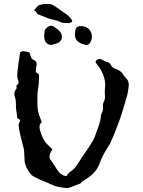

<svg xmlns="http://www.w3.org/2000/svg" viewBox="-20 -962 730 982"><path d="M76.2 -388.7 76.7 -387.2 78.1 -388.7ZM103 -258.8 101.6 -258.3 100.6 -257.3 103.5 -255.4 104.5 -257.3ZM182.1 -313Q182.1 -307.1 183.6 -299.8L187.5 -286.6Q199.2 -248 219.7 -226.1L233.4 -212.4L247.6 -198.7L242.2 -188L236.8 -177.7Q233.4 -168.9 233.4 -161.1Q233.4 -149.9 240.7 -141.1Q248.5 -131.3 258.8 -115.2L267.1 -102.1L275.9 -88.9Q293.9 -63.5 320.3 -61Q325.2 -74.2 345.7 -87.9Q358.9 -97.2 369.1 -111.3Q375 -119.1 383.8 -132.8L397.5 -155.3L415.5 -181.2L433.1 -207L444.3 -224.6L455.1 -242.2Q466.3 -262.7 470.7 -279.3L478.5 -300.8L486.3 -322.8Q495.1 -348.6 495.6 -367.2Q495.6 -374 500.5 -383.8Q507.3 -397 507.3 -410.6Q507.3 -413.6 506.8 -417Q506.3 -419.4 506.3 -422.4Q506.3 -434.1 513.7 -447.8Q517.1 -455.1 517.1 -467.3Q517.1 -471.7 516.6 -476.1L516.1 -492.2V-498Q516.1 -503.4 516.6 -507.8Q518.1 -517.6 518.1 -527.8Q518.1 -561.5 499.5 -598.1Q496.6 -605 489.3 -614.7L478 -630.9L471.2 -639.6Q468.8 -643.1 468.8 -646Q468.8 -650.9 474.6 -655.3Q479 -659.2 485.8 -660.2Q487.8 -660.6 489.3 -660.6Q494.6 -660.6 498.5 -658.2Q516.1 -647 531.2 -644Q536.1 -643.1 540.5 -638.2Q544.9 -634.3 546.9 -629.4Q553.7 -615.2 573.2 -608.9Q599.6 -600.1 610.8 -579.6Q615.7 -570.8 620.1 -566.9Q638.7 -551.3 638.7 -528.3Q638.7 -524.9 638.2 -521.5L634.8 -496.1Q632.8 -481.4 629.4 -470.7L606.9 -394.5Q593.8 -351.6 580.6 -319.3L564.5 -277.3L546.4 -235.4Q543.9 -229 538.6 -220.7L529.8 -206.5Q501.5 -162.1 487.8 -122.1Q476.1 -89.8 443.8 -63Q439 -58.6 430.7 -53.2L416.5 -44.4Q398.9 -33.7 391.6 -23.9L330.6 -0.5L327.6 0H323.7Q269 -4.4 243.7 -18.1Q235.4 -22.5 225.1 -26.4L206.5 -33.7Q185.5 -42 156.2 -57.1Q142.6 -64.5 136.2 -72.8Q107.9 -108.9 106 -138.7L104.5 -163.1L103.5 -187.5Q103.5 -193.8 101.1 -203.1L97.2 -218.3L90.8 -244.1L84 -270.5Q76.7 -300.8 75.2 -323.2V-324.2Q75.2 -329.1 78.6 -335L81.5 -339.8L83.5 -345.2V-345.7Q83.5 -349.1 76.2 -353Q72.3 -355 70.3 -356.4Q67.4 -358.9 67.4 -361.8L66.4 -376L64.5 -389.6Q61.5 -407.7 61.5 -417.5L61 -441.9Q60.1 -455.6 56.2 -465.8Q53.7 -473.6 53.7 -481Q53.7 -495.1 62.5 -505.9Q65.4 -509.3 65.4 -513.2Q65.4 -516.1 63.5 -519V-522.5Q64.5 -524.9 65.4 -525.9Q75.2 -531.7 75.2 -540.5Q75.2 -544.9 72.8 -550.3Q68.4 -560.1 68.4 -572.8V-584.5L69.3 -595.7Q71.3 -615.7 75.2 -644L79.6 -668.9L82.5 -693.8Q91.3 -700.2 101.6 -700.2Q104 -700.2 106 -699.7Q110.8 -699.2 117.7 -697.3L130.9 -693.4L133.3 -685.5L136.2 -677.2Q139.2 -661.1 153.3 -654.8Q167.5 -648.9 167.5 -635.3Q167.5 -632.3 167 -629.4L163.1 -603V-600.1Q163.1 -590.3 172.9 -586.4Q175.8 -585 177.7 -582Q179.7 -579.6 179.7 -577.6V-576.7L178.7 -545.9Q178.2 -528.3 175.8 -515.6Q172.4 -499.5 171.4 -477.1V-432.6Q171.4 -389.2 185.5 -359.4L189.5 -348.6L193.8 -337.4Q182.1 -327.1 182.1 -313ZM442.9 -802.2Q450.2 -788.6 450.2 -774.9Q450.2 -759.8 441.4 -744.6Q434.1 -731.9 421.4 -731.9Q418.5 -731.9 415 -732.9Q387.7 -738.8 373 -754.9Q363.3 -766.6 363.3 -784.7V-786.1L363.8 -791L364.3 -795.4L364.7 -800.8Q366.7 -828.6 391.1 -828.6H394.5Q429.7 -826.7 442.9 -802.2ZM254.4 -826.7Q283.2 -807.6 291 -794.4Q296.9 -783.7 296.9 -773.4Q296.9 -758.3 282.2 -745.1L280.3 -744.6L277.8 -743.2L271.5 -740.7L262.7 -737.8L253.4 -734.9Q246.6 -732.4 240.7 -732.4Q228.5 -732.4 218.8 -741.2Q206.1 -752.4 206.1 -776.4V-779.8L208 -801.3Q209.5 -815.9 230 -827.6Q233.9 -830.1 240.2 -830.1H242.2Q250 -829.6 254.4 -826.7ZM345.2 -848.6Q342.8 -848.6 334.5 -843.8L313 -844.2Q298.8 -844.2 289.3 -849.6Q279.8 -855 230.5 -866.7Q185.1 -884.8 174.3 -889.2Q168.5 -892.6 168.5 -894.5Q168.5 -898.4 163.8 -902.3Q159.2 -906.2 154.3 -909.7L159.7 -916Q173.3 -932.1 176.8 -935.1Q201.2 -941.9 209 -941.9Q239.7 -941.9 248 -938Q264.2 -929.2 303.7 -899.9Q330.6 -883.3 336.4 -873Q343.8 -869.1 347.7 -857.9L349.1 -856.9Q349.6 -855.5 349.6 -852.5Q348.6 -849.1 345.2 -848.6Z"/></svg>

Font: Kurland
Style: Regular
Weight: 400
Designer: GGBot
Version: 0.22